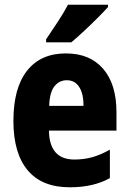

<svg xmlns="http://www.w3.org/2000/svg" viewBox="-20 -786 549 816"><path d="M260 -559Q362 -559 418.5 -493.5Q475 -428 475 -309V-231H188Q190 -108 296 -108Q337 -108 372.5 -118Q408 -128 447 -150V-29Q377 10 277 10Q158 10 97.5 -62.5Q37 -135 37 -272Q37 -412 95 -485.5Q153 -559 260 -559ZM264 -445Q232 -445 211.5 -419.5Q191 -394 189 -336H335Q335 -388 316.5 -416.5Q298 -445 264 -445ZM439 -756Q423 -738 395.5 -710.5Q368 -683 338 -655Q308 -627 283 -606H176V-619Q201 -656 226 -694Q251 -732 269 -766H439Z"/></svg>

Font: Noto Sans Devanagari Condensed ExtraBold
Style: Regular
Weight: 800
Width: 3
Designer: Jelle Bosma - Monotype Design Team
Foundry: Monotype Imaging Inc.
Version: Version 2.004; ttfautohint (v1.8.4.7-5d5b)